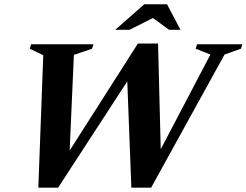

<svg xmlns="http://www.w3.org/2000/svg" viewBox="-20 -878 1158 902"><path d="M968.5 -621.8 899.2 -649.2 905.7 -670H1118.4L1111.9 -649.2L1034.9 -621.8L690.1 3.5H597.1L576.4 -535.6L605.8 -538.5L253.1 3.5H160.1L183.2 -618.5L119.8 -649.2L126.2 -670H419.2L412.4 -649.2L327.1 -620.2L305.5 -131L282.3 -131.6L627.8 -673.5H722.5L736.5 -125.2L704.2 -118.1ZM521.4 -738 657.9 -858H764.8L827.8 -738H774.4L689.1 -800.1H711.9L588.7 -738Z"/></svg>

Font: Newsreader Text
Style: Italic
Weight: 400
Italic angle: -17°
Designer: Hugues Gentile
Foundry: Production Type
Version: Version 1.001